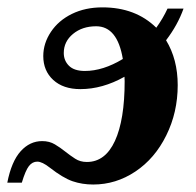

<svg xmlns="http://www.w3.org/2000/svg" viewBox="-44 -491 527 516"><path d="M206.5 4.9Q176.8 4.9 151.1 -3.9Q125.5 -12.7 89.8 -40.5Q69.3 -56.6 56.2 -56.6Q43 -56.6 33.7 -44.7Q24.4 -32.7 14.6 0H-24.4Q-13.2 -57.1 11.5 -84.5Q36.1 -111.8 69.3 -111.8Q88.9 -111.8 103.5 -103Q118.2 -94.2 131.3 -83.7Q144.5 -73.2 158 -64.5Q171.4 -55.7 189.5 -55.7Q238.8 -55.7 264.9 -112.3Q291 -168.9 291 -272.9L290.5 -284.7Q231.4 -251.5 171.9 -251.5Q126 -251.5 99.1 -276.1Q72.3 -300.8 72.3 -340.3Q72.3 -374.5 92.8 -405.3Q113.3 -436 149.2 -453.6Q185.1 -471.2 231.4 -471.2Q320.3 -471.2 376 -416.5Q394 -441.4 406.2 -467.8H449.2Q433.6 -423.8 402.3 -382.8Q433.6 -331.5 433.6 -262.2Q433.6 -189 402.8 -127Q372.1 -64.9 319.8 -30Q267.6 4.9 206.5 4.9ZM214.4 -420.4Q177.2 -420.4 152.3 -399.9Q127.4 -379.4 127.4 -348.6Q127.4 -328.1 141.4 -314.2Q155.3 -300.3 184.1 -300.3Q232.9 -300.3 286.1 -332.5Q271.5 -420.4 214.4 -420.4Z"/></svg>

Font: Liberation Serif
Style: Bold Italic
Weight: 700
Italic angle: -16.333°
Designer: Steve Matteson
Foundry: Ascender Corporation
Version: Version 2.1.5